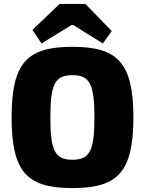

<svg xmlns="http://www.w3.org/2000/svg" viewBox="-20 -942 737 976"><path d="M414 -922H283L145 -790L191 -721L344 -815H352L503 -721L548 -784ZM348 -704C120 -704 39 -626 39 -345C39 -64 120 14 348 14C576 14 658 -64 658 -345C658 -626 576 -704 348 -704ZM348 -560C436 -560 460 -515 460 -345C460 -175 436 -130 348 -130C260 -130 236 -175 236 -345C236 -515 260 -560 348 -560Z"/></svg>

Font: Exo 2 Extra Bold
Style: Regular
Weight: 800
Designer: Natanael Gama
Version: Version 1.001;PS 001.001;hotconv 1.0.88;makeotf.lib2.5.64775